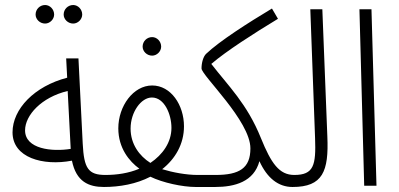

<svg xmlns="http://www.w3.org/2000/svg" viewBox="-20 -741 1592 766"><path d="M272 -647C291 -647 308 -664 308 -683C308 -704 291 -721 272 -721C251 -721 234 -704 234 -683C234 -664 251 -647 272 -647ZM160 -647C179 -647 196 -664 196 -683C196 -704 179 -721 160 -721C139 -721 122 -704 122 -683C122 -664 139 -647 160 -647Z M395 5C420 5 429 -5 429 -20C429 -36 420 -43 401 -43C332 -43 315 -69 310 -168L293 -508H244L248 -431C117 -397 30 -306 30 -213C30 -112 151 -78 267 -100C284 -16 334 5 395 5ZM80 -221C80 -281 145 -353 250 -378L262 -148V-147C188 -135 80 -146 80 -221Z M587 -519C606 -519 623 -536 623 -555C623 -576 606 -593 587 -593C566 -593 549 -576 549 -555C549 -536 566 -519 587 -519Z M394 5C458 5 524 -7 580 -36C629 -12 708 5 761 5C787 5 796 -5 796 -20C796 -36 787 -43 768 -43C724 -43 669 -53 627 -66C679 -107 714 -166 714 -237C714 -322 662 -400 587 -400C512 -400 452 -318 452 -229C452 -150 496 -97 536 -68C494 -50 446 -43 401 -43ZM501 -228C501 -294 543 -352 586 -352C636 -352 664 -285 664 -231C664 -173 629 -124 580 -91C536 -119 501 -166 501 -228Z M761 5H838C917 5 993 -16 1015 -98C1046 -30 1091 5 1147 5C1173 5 1182 -5 1182 -20C1182 -36 1173 -43 1154 -43C1094 -43 1062 -89 1021 -190C966 -327 890 -399 823 -486C884 -538 990 -606 1089 -666L1065 -707C970 -650 857 -578 802 -526C791 -515 784 -491 784 -468C784 -440 979 -259 979 -149C979 -70 935 -43 840 -43H768Z M1147 5C1268 5 1292 -58 1286 -196L1266 -704H1218L1237 -190C1241 -82 1232 -43 1154 -43Z M1433 0H1482L1462 -704H1414Z"/></svg>

Font: Noto Sans Arabic ExtCond Light
Style: Regular
Weight: 300
Width: 2
Designer: Monotype Design Team, Nadine Chahine, Nizar Qandah and Khaled Hosny
Foundry: Monotype Imaging Inc.
Version: Version 2.012